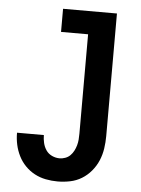

<svg xmlns="http://www.w3.org/2000/svg" viewBox="-53 -777 606 827"><g transform="rotate(5 250.0 -363.5)"><path d="M227 8Q254 8 281 2.5Q308 -3 331 -17Q354 -31 372 -52.5Q390 -74 400.5 -99Q411 -124 415 -151Q419 -178 419 -205V-735H186V-635H303V-205Q303 -192 302 -179.5Q301 -167 297.5 -154.5Q294 -142 288 -130.5Q282 -119 273 -110Q264 -101 251.5 -96.5Q239 -92 227 -92Q210 -92 194 -99.5Q178 -107 168.5 -121Q159 -135 155 -152Q151 -169 151 -186Q151 -186 151 -186Q151 -186 151 -186H35Q35 -186 35 -185.5Q35 -185 35 -185Q35 -159 40.5 -134Q46 -109 57.5 -86Q69 -63 87 -44.5Q105 -26 127.5 -14Q150 -2 175.5 3Q201 8 227 8Z"/></g></svg>

Font: Iosevka SS09
Style: Bold
Weight: 700
Monospace: yes
Designer: Belleve Invis
Foundry: Belleve Invis
Version: Version 5.2.1; ttfautohint (v1.8.3)